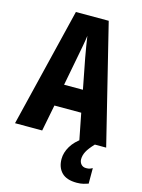

<svg xmlns="http://www.w3.org/2000/svg" viewBox="-139 -793 825 1113"><g transform="rotate(15 273.5 -236.5)"><path d="M386 0 355 -158H194L163 0H0L174 -714H371L547 0ZM295 -470Q288 -509 283 -539Q278 -569 274 -598Q271 -573 264.5 -538Q258 -503 252 -472L217 -289H330ZM424 102Q424 120 435 132.5Q446 145 465 145Q479 145 487.5 142Q496 139 503 135V228Q492 232 474.5 236.5Q457 241 434 241Q373 241 343.5 211Q314 181 314 130Q314 92 336.5 54Q359 16 404 -14L479 0Q448 33 436 56Q424 79 424 102Z"/></g></svg>

Font: Noto Sans Gurmukhi ExtraCondensed ExtraBold
Style: Regular
Weight: 800
Width: 2
Designer: Jelle Bosma - Monotype Design Team
Foundry: Monotype Imaging Inc.
Version: Version 2.004; ttfautohint (v1.8.4.7-5d5b)